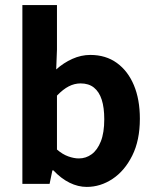

<svg xmlns="http://www.w3.org/2000/svg" viewBox="-20 -723 610 755"><path d="M321 12Q287 12 253.5 -4.5Q220 -21 190 -53H186L175 0H68V-703H204V-528L201 -450Q230 -476 264.5 -491.5Q299 -507 335 -507Q396 -507 439.5 -475.5Q483 -444 506.5 -388Q530 -332 530 -256Q530 -171 500 -111Q470 -51 422.5 -19.5Q375 12 321 12ZM290 -100Q318 -100 340.5 -116.5Q363 -133 376.5 -167Q390 -201 390 -254Q390 -300 380 -331Q370 -362 349.5 -378.5Q329 -395 297 -395Q273 -395 250.5 -383.5Q228 -372 204 -347V-135Q226 -116 248.5 -108Q271 -100 290 -100Z"/></svg>

Font: Assistant ExtraLight
Style: Bold
Weight: 700
Version: Version 3.000